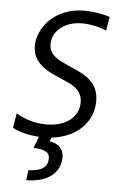

<svg xmlns="http://www.w3.org/2000/svg" viewBox="-54 -592 543 834"><g transform="rotate(5 217.5 -175.0)"><path d="M275.2 -496.8C312.1 -496.8 354 -486.9 381.4 -474.1L391.7 -534.8C360.4 -545.8 315 -552.6 280.2 -552.6C153.8 -552.6 78.8 -463.1 78.8 -380.7C78.8 -307.2 144.5 -276.3 183.6 -258.9L226.9 -239.7C253.2 -228.3 298.7 -207.7 298.7 -154.5C298.7 -89.8 243.3 -45.8 157.3 -45.8C108.3 -45.8 66.4 -59.3 25.9 -82.4L15.3 -18.8C43.3 -3.2 85.6 7.8 131 10.3L111.9 60C165.5 62.9 187.1 75.6 181.1 110.8C175.8 144.2 144.9 158 98 158.7L92.3 203.1C178.3 202.4 229.4 166.2 239 109C248.2 57.2 219.5 32 179 25.6L185.4 9.2C293.7 -2.8 365.4 -72.4 365.4 -166.2C365.4 -248.2 303.6 -276.6 259.9 -296.2L216.3 -315.7C187.1 -329.2 146 -348 146 -395.2C146 -451.3 197.8 -496.8 275.2 -496.8Z"/></g></svg>

Font: TID UI Light
Style: Italic
Weight: 300
Italic angle: -9.39999°
Designer: The TID Project Authors
Foundry: Bakken & Bæck
Version: Version 1.001;hotconv 1.0.109;makeotfexe 2.5.65596